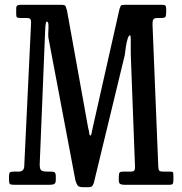

<svg xmlns="http://www.w3.org/2000/svg" viewBox="-20 -770 760 800"><path d="M91.5 -695H64.5Q54.5 -695 51 -697.8Q47.5 -700.5 47.5 -710V-733Q47.5 -745 52.5 -747.5Q57.5 -750 68.5 -750H234.5Q251 -750 253.2 -744.2Q255.5 -738.5 259 -727L347 -239Q351 -224.5 351.8 -215Q352.5 -205.5 356.5 -205.5Q360 -205.5 361.2 -213.2Q362.5 -221 365.5 -234L478 -733Q481.5 -743 483.5 -746.5Q485.5 -750 499.5 -750H654.5Q665.5 -750 669 -746.8Q672.5 -743.5 672.5 -732V-720Q672.5 -704 669 -699.5Q665.5 -695 649.5 -695H636Q622 -695 618.5 -688Q615 -681 615.5 -668L639.5 -76Q640 -63.5 643.5 -59.2Q647 -55 660.5 -55H683.5Q698 -55 700.2 -52.8Q702.5 -50.5 702.5 -36V-21Q702.5 -8.5 699.8 -4.2Q697 0 684.5 0H499Q487.5 0 481.2 -3.2Q475 -6.5 475 -19V-31Q475 -45.5 477.8 -50.2Q480.5 -55 495 -55H523Q536 -55 539.5 -59.5Q543 -64 542.5 -76L525 -539.5Q524.5 -552.5 524.8 -572.2Q525 -592 524.8 -607.5Q524.5 -623 522 -623Q516.5 -623 512 -608.8Q507.5 -594.5 504.5 -575.5Q501.5 -556.5 500 -541L371 -8Q368 1 364 5.5Q360 10 347 10H326.5Q308.5 10 303.5 2.8Q298.5 -4.5 294.5 -17L181.5 -614Q180.5 -625 181.5 -640.5Q182.5 -656 181.8 -668Q181 -680 174.5 -680Q172 -680 170.5 -671.2Q169 -662.5 168 -639L145.5 -87.5Q145 -67 151 -61Q157 -55 178.5 -55H189.5Q204 -55 208.2 -51.5Q212.5 -48 212.5 -33V-20Q212.5 -7 206.2 -3.5Q200 0 186.5 0H39.5Q25.5 0 21.5 -3.2Q17.5 -6.5 17.5 -20V-34Q17.5 -48 21.2 -51.5Q25 -55 38.5 -55H57.5Q80 -55 81 -77L109.5 -675Q110 -685 106.5 -690Q103 -695 91.5 -695Z"/></svg>

Font: Besley* Condensed
Style: Regular
Weight: 400
Width: 3
Designer: Owen Earl
Foundry: indestructible type*
Version: Version 3.000; ttfautohint (v1.8.3)